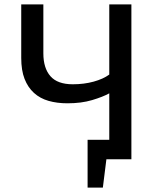

<svg xmlns="http://www.w3.org/2000/svg" viewBox="-20 -720 703 868"><path d="M176 -700V-479Q176 -412 208 -375.5Q240 -339 309 -339Q360 -339 403.5 -351Q447 -363 474 -383V-700H574V0H461L445 128H376V-88H474V-298Q445 -282 396.5 -267.5Q348 -253 285 -253Q238 -253 199.5 -264Q161 -275 133.5 -300Q106 -325 91 -363.5Q76 -402 76 -458V-700Z"/></svg>

Font: PT Sans Caption
Style: Regular
Weight: 400
Designer: A.Korolkova, O.Umpeleva, V.Yefimov
Foundry: ParaType Ltd
Version: Version 2.004W OFL